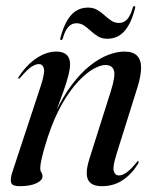

<svg xmlns="http://www.w3.org/2000/svg" viewBox="-20 -616 523 644"><path d="M42 -352.5Q41 -353 41.2 -354.8Q41.5 -356.5 43 -358.5Q69.5 -399 102.8 -421Q136 -443 169 -443Q191.5 -443 203.2 -432.5Q215 -422 215 -400Q215 -384 208.5 -359.8Q202 -335.5 193 -310.2Q184 -285 176.2 -264.2Q168.5 -243.5 166.5 -233L164 -234.5Q191 -292.5 221.5 -332.5Q252 -372.5 283 -396.8Q314 -421 343.2 -432Q372.5 -443 397 -443Q427.5 -443 440.8 -428Q454 -413 453.2 -386.2Q452.5 -359.5 441 -323L372 -103Q357 -56.5 361.5 -42Q366 -27.5 378.5 -27.5Q389.5 -27.5 403.2 -36.5Q417 -45.5 437.5 -70.5Q440 -74 441.2 -75Q442.5 -76 444 -75.5Q445.5 -75 445.2 -72.8Q445 -70.5 443 -66.5Q421.5 -31.5 391.2 -11.5Q361 8.5 321.5 8.5Q297 8.5 284.5 -1.5Q272 -11.5 271 -31.5Q270 -51.5 279.5 -82L352 -311Q368 -362 362 -380Q356 -398 333 -398Q317.5 -398 293.8 -385Q270 -372 243 -343.5Q216 -315 189.2 -269Q162.5 -223 140.5 -157Q130.5 -126 125 -105.2Q119.5 -84.5 117.2 -71.8Q115 -59 115 -51Q115 -42.5 118.8 -37.5Q122.5 -32.5 122.5 -24.5Q122.5 -11 101.8 -1.2Q81 8.5 46 8.5Q22 8.5 17.8 -2.2Q13.5 -13 20.5 -36L114.5 -321Q130.5 -368 127.5 -384.5Q124.5 -401 110 -401Q99.5 -401 85.5 -392Q71.5 -383 48.5 -356Q47 -354 45.5 -353Q44 -352 42 -352.5ZM340 -486Q322 -486 309 -493.8Q296 -501.5 284.8 -512Q273.5 -522.5 262.2 -530.2Q251 -538 236 -538Q220 -538 208.8 -525.2Q197.5 -512.5 191 -488Q189 -481.5 185 -481.5Q181 -481.5 182.5 -488Q195.5 -539 218 -564.8Q240.5 -590.5 275.5 -590.5Q293 -590.5 306.2 -582.8Q319.5 -575 330.5 -564.8Q341.5 -554.5 353.2 -546.8Q365 -539 379.5 -539Q396 -539 407 -551.8Q418 -564.5 425 -589Q426.5 -595.5 430.5 -595.5Q435 -595.5 433 -588.5Q420.5 -538 397.8 -512Q375 -486 340 -486Z"/></svg>

Font: Fraunces 120pt
Style: Italic
Weight: 400
Italic angle: -16°
Version: Version 1.000;[b76b70a41]